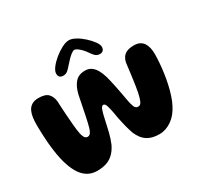

<svg xmlns="http://www.w3.org/2000/svg" viewBox="-173 -1052 1311 1265"><g transform="rotate(-30 483.0 -419.0)"><path d="M225 0.5Q185.5 0.5 155.5 -16.8Q125.5 -34 104.2 -65.8Q83 -97.5 68.5 -141Q59.5 -166.5 53 -196.8Q46.5 -227 41.8 -260.8Q37 -294.5 34.2 -329.5Q31.5 -364.5 30.2 -398.8Q29 -433 29 -464Q29 -489.5 32.2 -515.2Q35.5 -541 45.2 -562.2Q55 -583.5 74.8 -596.5Q94.5 -609.5 127 -609.5Q178 -609.5 199.5 -587.8Q221 -566 225.5 -527.5Q226.5 -503 227.8 -479.5Q229 -456 230.5 -433.8Q232 -411.5 233.8 -389.8Q235.5 -368 237.2 -346.8Q239 -325.5 241.5 -304Q246 -266.5 255 -246Q264 -225.5 282 -225.5Q299 -225.5 309.5 -246.5Q320 -267.5 328.5 -307.5Q333.5 -329 338.5 -353.5Q343.5 -378 348.5 -403.2Q353.5 -428.5 358.5 -452.5Q363.5 -476.5 367.5 -497Q380.5 -552 407.2 -582.2Q434 -612.5 482.5 -612.5Q511 -612.5 530.8 -598.2Q550.5 -584 564 -559.5Q577.5 -535 586.5 -504Q591 -487 595.5 -468.2Q600 -449.5 604 -429.8Q608 -410 612 -390Q616 -370 619.5 -350.8Q623 -331.5 626 -314Q633 -273 641.5 -252Q650 -231 670 -231Q687.5 -231 697.2 -253.5Q707 -276 714 -311.5Q718 -330 721.2 -352Q724.5 -374 727.8 -397Q731 -420 734 -442.8Q737 -465.5 739.5 -486.2Q742 -507 744 -523.5Q748 -543 758.2 -559.2Q768.5 -575.5 789.2 -585.5Q810 -595.5 845 -595.5Q871.5 -595.5 889.2 -586.2Q907 -577 917.5 -560.5Q928 -544 932.5 -522.8Q937 -501.5 937 -477.5Q937 -448 934.2 -411.5Q931.5 -375 926 -335.8Q920.5 -296.5 912 -258Q903.5 -219.5 892.2 -184.8Q881 -150 867 -123.5Q839 -66.5 794.5 -35.2Q750 -4 699.5 -4Q644 -4 608.5 -27Q573 -50 551 -101Q546 -115.5 541.2 -131Q536.5 -146.5 532.2 -163.2Q528 -180 524 -197.8Q520 -215.5 516.2 -234.2Q512.5 -253 509.5 -273Q503 -309.5 495.5 -333.2Q488 -357 475 -357Q462 -357 453.5 -333Q445 -309 437.5 -273Q427.5 -225 416.8 -181.5Q406 -138 390.5 -101.5Q372 -63.5 348 -41.2Q324 -19 293.5 -9.2Q263 0.5 225 0.5ZM344.5 -654.5Q309 -654.5 309 -690Q309 -708.5 328 -733.8Q347 -759 376.2 -783Q405.5 -807 436.5 -823Q467.5 -839 491.5 -839Q513 -839 541.8 -823Q570.5 -807 597 -782.8Q623.5 -758.5 641 -734.2Q658.5 -710 658.5 -693Q658.5 -676.5 649.5 -667Q640.5 -657.5 625 -657.5Q604 -657.5 591 -669.8Q578 -682 563 -704.5Q554 -718.5 540.5 -732.8Q527 -747 513.5 -756.5Q500 -766 490 -766Q481 -766 466.8 -755.2Q452.5 -744.5 437 -728.8Q421.5 -713 409 -698Q391.5 -677.5 377.8 -666Q364 -654.5 344.5 -654.5Z"/></g></svg>

Font: Gluten SemiBold
Style: Regular
Weight: 600
Designer: Tyler Finck
Foundry: Etcetera Type Company
Version: Version 1.300